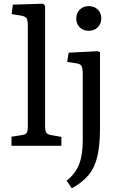

<svg xmlns="http://www.w3.org/2000/svg" viewBox="-20 -786 654 1035"><path d="M42 0V-49L99 -58Q119 -61 124.5 -71Q130 -81 130 -109V-643Q130 -678 122.5 -688.5Q115 -699 87 -703L43 -710L49 -761L212 -766L223 -755V-105Q223 -86 228 -74Q233 -62 255 -58L311 -48V0ZM458 -620Q429 -620 410 -638.5Q391 -657 391 -686Q391 -715 410 -734Q429 -753 458 -753Q488 -753 507 -734.5Q526 -716 526 -687Q526 -658 507 -639Q488 -620 458 -620ZM367 229 339 188Q386 151 406 101Q426 51 426 -28V-382Q426 -418 419.5 -430Q413 -442 390 -445L342 -452L350 -502L507 -510L519 -505V-95Q519 -4 505 56.5Q491 117 457.5 157.5Q424 198 367 229Z"/></svg>

Font: Literata 12pt
Style: Regular
Weight: 400
Designer: Latin by Veronika Burian and Jose Scaglione. Greek by Irene Vlachou. Cyrillic by Vera Evstafieva.
Foundry: TypeTogether
Version: Version 3.002